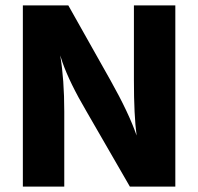

<svg xmlns="http://www.w3.org/2000/svg" viewBox="-20 -694 737 714"><path d="M219 0H65V-674H234L391 -395Q459 -274 488 -190Q478 -264 478 -395V-674H632V0H463L302 -279Q239 -386 212 -463L204 -488Q219 -398 219 -279Z"/></svg>

Font: Hind Kochi
Style: Bold
Weight: 700
Designer: Dhruvi Tolia
Foundry: Indian Type Foundry
Version: Version 0.702;PS 1.0;hotconv 1.0.81;makeotf.lib2.5.63406